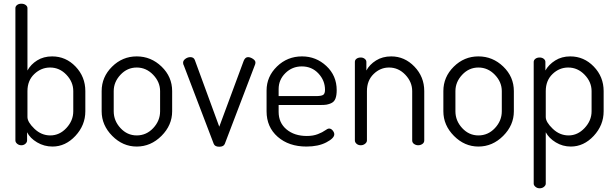

<svg xmlns="http://www.w3.org/2000/svg" viewBox="-20 -783 3318 1035"><path d="M128 -739V-403Q146 -436 180.5 -457.5Q215 -479 261 -479Q335 -479 387.5 -424Q440 -369 440 -292V-183Q440 -108 386.5 -50.5Q333 7 263 7Q218 7 180 -15.5Q142 -38 126 -70V-26Q126 -16 117 -8Q108 0 95 0Q82 0 72.5 -8Q63 -16 63 -26V-739Q63 -749 72 -756Q81 -763 95 -763Q109 -763 118.5 -756Q128 -749 128 -739ZM375 -183V-292Q375 -341 338 -380Q301 -419 250 -419Q202 -419 165 -384Q128 -349 128 -292V-152Q128 -125 165.5 -89Q203 -53 251 -53Q301 -53 338 -93Q375 -133 375 -183Z M908 -292V-183Q908 -108 850.5 -50.5Q793 7 717 7Q642 7 585 -50.5Q528 -108 528 -183V-292Q528 -368 584 -423.5Q640 -479 717 -479Q794 -479 851 -424Q908 -369 908 -292ZM843 -183V-292Q843 -341 805.5 -380Q768 -419 717 -419Q666 -419 629.5 -380Q593 -341 593 -292V-183Q593 -132 629.5 -92.5Q666 -53 717 -53Q769 -53 806 -92.5Q843 -132 843 -183Z M1132 -8 971 -430Q967 -436 967 -445Q967 -457 979.5 -466Q992 -475 1006 -475Q1024 -475 1030 -460L1162 -100L1294 -456Q1302 -475 1317 -475Q1329 -475 1343 -466Q1357 -457 1357 -446Q1357 -438 1353 -430L1192 -8Q1186 8 1162 8Q1138 8 1132 -8Z M1608 -479Q1684 -479 1739.5 -427Q1795 -375 1795 -297Q1795 -269 1788.5 -252Q1782 -235 1767.5 -228Q1753 -221 1741 -219Q1729 -217 1708 -217H1482V-180Q1482 -121 1524.5 -85.5Q1567 -50 1634 -50Q1668 -50 1693.5 -60Q1719 -70 1732.5 -80Q1746 -90 1754 -90Q1765 -90 1773.5 -79.5Q1782 -69 1782 -59Q1782 -38 1739 -15.5Q1696 7 1632 7Q1537 7 1477 -45.5Q1417 -98 1417 -183V-295Q1417 -370 1473 -424.5Q1529 -479 1608 -479ZM1482 -265H1682Q1712 -265 1722 -271.5Q1732 -278 1732 -299Q1732 -349 1696.5 -387Q1661 -425 1607 -425Q1555 -425 1518.5 -389Q1482 -353 1482 -303Z M1958 -292V-26Q1958 -16 1948 -8Q1938 0 1925 0Q1911 0 1902 -8Q1893 -16 1893 -26V-449Q1893 -460 1902 -466.5Q1911 -473 1925 -473Q1937 -473 1946 -466Q1955 -459 1955 -449V-403Q1972 -435 2007 -457Q2042 -479 2089 -479Q2161 -479 2214 -424Q2267 -369 2267 -292V-26Q2267 -14 2257 -7Q2247 0 2234 0Q2222 0 2212 -7Q2202 -14 2202 -26V-292Q2202 -341 2165 -380Q2128 -419 2077 -419Q2030 -419 1994 -384Q1958 -349 1958 -292Z M2750 -292V-183Q2750 -108 2692.5 -50.5Q2635 7 2559 7Q2484 7 2427 -50.5Q2370 -108 2370 -183V-292Q2370 -368 2426 -423.5Q2482 -479 2559 -479Q2636 -479 2693 -424Q2750 -369 2750 -292ZM2685 -183V-292Q2685 -341 2647.5 -380Q2610 -419 2559 -419Q2508 -419 2471.5 -380Q2435 -341 2435 -292V-183Q2435 -132 2471.5 -92.5Q2508 -53 2559 -53Q2611 -53 2648 -92.5Q2685 -132 2685 -183Z M2889 -473Q2902 -473 2911 -466Q2920 -459 2920 -449V-403Q2938 -435 2973 -457Q3008 -479 3054 -479Q3128 -479 3181 -424Q3234 -369 3234 -292V-183Q3234 -108 3180.5 -50.5Q3127 7 3057 7Q3013 7 2976 -15.5Q2939 -38 2922 -70V207Q2922 216 2912.5 224Q2903 232 2889 232Q2876 232 2866.5 224Q2857 216 2857 207V-449Q2857 -459 2866 -466Q2875 -473 2889 -473ZM3169 -183V-292Q3169 -341 3131.5 -380Q3094 -419 3043 -419Q2995 -419 2958.5 -384Q2922 -349 2922 -292V-152Q2922 -125 2959.5 -89Q2997 -53 3045 -53Q3094 -53 3131.5 -93Q3169 -133 3169 -183Z"/></svg>

Font: Dosis
Style: Book
Weight: 400
Designer: EdgarTolentino, PabloImpallari, IginoMarini
Foundry: EdgarTolentino, PabloImpallari, IginoMarini
Version: Version 1.007